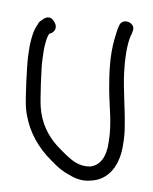

<svg xmlns="http://www.w3.org/2000/svg" viewBox="-83 -773 692 866"><g transform="rotate(10 262.5 -340.0)"><path d="M82 -480C81 -499 81 -514 81 -530C83 -558 84 -576 92 -595C101 -598 110 -606 114 -615C123 -637 103 -656 94 -662V-663C72 -676 54 -656 48 -649H47V-648C46 -647 37 -642 34 -628C19 -597 17 -568 15 -531C15 -516 15 -497 16 -477C18 -433 37 -285 47 -247C69 -165 116 -101 174 -54L175 -53C207 -30 240 -2 283 13C314 25 348 36 390 25C474 8 510 -71 507 -162C507 -188 505 -216 500 -243C488 -322 465 -403 455 -483C448 -538 445 -612 457 -655H458L461 -672C471 -712 404 -727 396 -685L392 -668V-667C390 -655 388 -639 386 -620C378 -543 390 -462 402 -395C416 -318 441 -245 441 -161C444 -92 421 -49 376 -37C350 -33 330 -36 307 -45C275 -59 246 -81 215 -104C168 -140 128 -195 112 -262C104 -291 82 -443 82 -479Z"/></g></svg>

Font: Stray Cat
Style: ExBd
Weight: 800
Version: Version 1.0